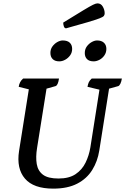

<svg xmlns="http://www.w3.org/2000/svg" viewBox="-20 -1107 743 1139"><path d="M296 12Q179 12 128 -47.5Q77 -107 93 -211L151 -577L91 -592Q95 -622 117 -641H330Q324 -600 309 -596L256 -581L200 -230Q191 -175 198 -134Q205 -93 235 -70.5Q265 -48 327 -48Q390 -48 428.5 -74Q467 -100 487.5 -142Q508 -184 516 -232L570 -575L499 -592Q502 -609 507 -619.5Q512 -630 524 -641H703Q700 -622 694 -610Q688 -598 681 -596L627 -581L569 -214Q559 -150 527 -98.5Q495 -47 438 -17.5Q381 12 296 12ZM536 -743Q509 -743 496 -756.5Q483 -770 483 -792Q483 -815 495 -831.5Q507 -848 524 -857.5Q541 -867 556 -867Q582 -867 596.5 -853.5Q611 -840 611 -817Q611 -795 599 -778Q587 -761 569.5 -752Q552 -743 536 -743ZM332 -743Q306 -743 292.5 -756.5Q279 -770 279 -793Q279 -815 291 -831.5Q303 -848 320 -857.5Q337 -867 352 -867Q380 -867 394 -853.5Q408 -840 408 -817Q408 -795 396 -778.5Q384 -762 366.5 -752.5Q349 -743 332 -743ZM372 -939Q363 -939 359 -950Q355 -961 355 -973Q433 -1021 473.5 -1045.5Q514 -1070 531.5 -1078.5Q549 -1087 558 -1087Q579 -1087 590 -1067.5Q601 -1048 601 -1028Q601 -1019 596 -1012.5Q591 -1006 570 -998Q549 -990 502.5 -976Q456 -962 372 -939Z"/></svg>

Font: Petrona SemiBold
Style: Italic
Weight: 600
Italic angle: -9°
Designer: Ringo R. Seeber
Foundry: Ringo R. Seeber
Version: Version 2.001; ttfautohint (v1.8.3)